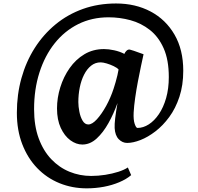

<svg xmlns="http://www.w3.org/2000/svg" viewBox="-20 -796 1107 1076"><path d="M74.5 -164Q74.5 -266 100.2 -358.2Q126 -450.5 174.5 -526.8Q223 -603 291.2 -659.2Q359.5 -715.5 445 -746Q530.5 -776.5 630.5 -776.5Q739 -776.5 824 -731.5Q909 -686.5 958 -602Q1007 -517.5 1007 -399.5Q1007 -318.5 985.5 -253.5Q964 -188.5 928.5 -140.2Q893 -92 851 -59.8Q809 -27.5 767.2 -11.2Q725.5 5 692.5 5Q666 5 645.5 -15.8Q625 -36.5 622.5 -78.5Q621.5 -99.5 625.5 -133.5Q629.5 -167.5 638.5 -218.5Q617.5 -159.5 588 -106.5Q558.5 -53.5 521.8 -19.8Q485 14 441.5 14Q407 14 374.2 -10Q341.5 -34 320.5 -79.2Q299.5 -124.5 299.5 -188.5Q299.5 -247.5 317.8 -306.5Q336 -365.5 370.2 -414.2Q404.5 -463 453 -492Q501.5 -521 563 -521Q589 -521 620 -514.2Q651 -507.5 677 -494Q680.5 -503.5 689.2 -511.8Q698 -520 708 -518Q718.5 -515.5 730.5 -511.2Q742.5 -507 756.2 -502Q770 -497 784.5 -492Q779 -466 770.2 -425.8Q761.5 -385.5 752.8 -339.2Q744 -293 737.5 -247.5Q731 -202 729 -165.5Q727 -124.5 734.8 -101.8Q742.5 -79 750.5 -79Q782.5 -79 813.8 -99Q845 -119 870.5 -156.5Q896 -194 911 -246.5Q926 -299 926 -364Q926 -460.5 897.2 -525.2Q868.5 -590 819.8 -628.2Q771 -666.5 711 -682.8Q651 -699 588.5 -699Q495 -699 418.2 -660.8Q341.5 -622.5 286.2 -553Q231 -483.5 201 -389.5Q171 -295.5 171 -184.5Q171 -91 196.8 -21Q222.5 49 267.2 96Q312 143 369.5 166.5Q427 190 491 190Q530 190 569.8 183.8Q609.5 177.5 643 166.8Q676.5 156 696.5 142.5L715 185.5Q688 208.5 648.2 225.2Q608.5 242 561.8 250.8Q515 259.5 466 259.5Q384.5 259.5 313.2 230.5Q242 201.5 188.5 146Q135 90.5 104.8 12.2Q74.5 -66 74.5 -164ZM419 -224Q419 -199.5 424.8 -170Q430.5 -140.5 443 -119.5Q455.5 -98.5 475 -98.5Q496.5 -98.5 523 -127.5Q549.5 -156.5 574.8 -202.2Q600 -248 617 -300Q622.5 -316.5 628 -336Q633.5 -355.5 638 -374.2Q642.5 -393 644.5 -406.5Q636.5 -416 617.2 -425.2Q598 -434.5 577.5 -440.5Q557 -446.5 544 -446.5Q514 -446.5 490.5 -427.8Q467 -409 451 -377.2Q435 -345.5 427 -305.8Q419 -266 419 -224Z"/></svg>

Font: Merriweather 28pt ExtraBold
Style: Regular
Weight: 800
Version: Version 2.100